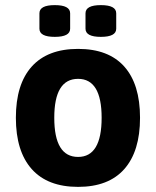

<svg xmlns="http://www.w3.org/2000/svg" viewBox="-20 -722 609 750"><path d="M377 -262Q377 -414 285 -414Q192 -414 192 -262Q192 -109 285 -109Q377 -109 377 -262ZM465.5 -462Q527 -393 527 -262Q527 -131 465.5 -61.5Q404 8 285 8Q166 8 104 -61.5Q42 -131 42 -262Q42 -393 104 -462Q166 -531 285 -531Q404 -531 465.5 -462ZM254 -670V-610Q254 -578 194 -578Q134 -578 134 -610V-670Q134 -702 194 -702Q254 -702 254 -670ZM434 -670V-610Q434 -578 374 -578Q314 -578 314 -610V-670Q314 -702 374 -702Q434 -702 434 -670Z"/></svg>

Font: mmAsap
Style: Bold
Weight: 700
Designer: Pablo Cosgaya
Foundry: Omnibus-Type
Version: Version 1.001